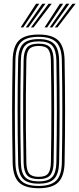

<svg xmlns="http://www.w3.org/2000/svg" viewBox="-20 -990 420 1017"><path d="M184.8 7Q111.5 7 80 -24.5Q48.6 -55.9 47.1 -127.8Q45.6 -205.9 44.9 -273.1Q44.2 -340.4 44.2 -403.7Q44.2 -467 44.9 -532.3Q45.7 -597.7 47.1 -672Q48.6 -744.2 80.1 -775.6Q111.5 -807 184.8 -807Q257.1 -807 288.8 -775.6Q320.5 -744.2 322.1 -672Q323.3 -600.7 324 -533.7Q324.8 -466.7 324.7 -400.8Q324.7 -334.9 324.1 -267.4Q323.5 -199.9 322.1 -127.8Q320.4 -56.1 288.9 -24.6Q257.3 7 184.8 7ZM184.8 -5.1Q249.9 -5.1 278.1 -33.7Q306.3 -62.4 307.6 -128.2Q308.8 -199.2 309.5 -265.4Q310.2 -331.5 310.2 -396.7Q310.2 -461.8 309.6 -529.7Q309 -597.5 307.6 -671.6Q306.3 -738.1 277.8 -766.5Q249.3 -794.9 184.8 -794.9Q117.9 -794.9 90.5 -765.8Q63 -736.7 61.6 -671.6Q60.1 -593.6 59.4 -526.1Q58.7 -458.6 58.7 -395.1Q58.7 -331.6 59.4 -266.4Q60.2 -201.3 61.6 -128.2Q63 -63.2 90.6 -34.1Q118.1 -5.1 184.8 -5.1ZM184.8 -17.1Q126.4 -17.1 101.9 -42.7Q77.3 -68.3 76.1 -128.5Q74.6 -206.5 73.9 -274.1Q73.2 -341.7 73.2 -405.1Q73.2 -468.4 73.9 -533.4Q74.7 -598.3 76.1 -671.3Q77.3 -731.8 101.9 -757.3Q126.5 -782.9 184.8 -782.9Q242.8 -782.9 267.3 -756.9Q291.8 -730.9 293.1 -671.2Q294.5 -590.6 295.1 -522.7Q295.7 -454.8 295.7 -392.3Q295.7 -329.7 295 -265.7Q294.3 -201.7 293.1 -128.6Q291.8 -70 267.7 -43.6Q243.6 -17.1 184.8 -17.1ZM184.8 -29.2Q236.4 -29.2 256.9 -52.6Q277.4 -76 278.6 -129Q280 -210.5 280.6 -277.5Q281.2 -344.5 281.2 -406.1Q281.2 -467.6 280.5 -531.5Q279.8 -595.5 278.6 -670.7Q277.4 -723.2 257.3 -747Q237.1 -770.8 184.8 -770.8Q133.5 -770.8 112.6 -747.9Q91.7 -725.1 90.6 -671.2Q89.1 -597.4 88.4 -531.5Q87.7 -465.6 87.7 -401.8Q87.7 -338.1 88.4 -271.2Q89.2 -204.3 90.6 -128.6Q91.7 -74.3 113.1 -51.8Q134.4 -29.2 184.8 -29.2ZM184.8 -41.3Q141.4 -41.3 123.7 -61.3Q106 -81.2 105.1 -128.9Q103.2 -233.4 102.5 -319.8Q101.9 -406.1 102.7 -490Q103.4 -573.9 105.1 -670.9Q106 -718.7 123.5 -738.7Q141 -758.7 184.8 -758.7Q229.2 -758.7 246.3 -737.9Q263.3 -717.1 264.1 -670.3Q265.5 -586.4 266.1 -519.2Q266.7 -451.9 266.7 -391.5Q266.7 -331 266 -268Q265.3 -205 264.1 -129.6Q263.2 -82.9 246.2 -62.1Q229.2 -41.3 184.8 -41.3ZM184.8 -53.4Q222.3 -53.4 235.5 -71.6Q248.8 -89.9 249.6 -129.9Q251 -210.3 251.6 -275.3Q252.2 -340.3 252.2 -400.6Q252.2 -460.8 251.6 -525.5Q251 -590.2 249.6 -669.8Q248.8 -710.7 235.4 -728.7Q222 -746.6 184.8 -746.6Q149.1 -746.6 134.7 -729.8Q120.4 -712.9 119.6 -670.5Q117.9 -571.7 117.1 -486.5Q116.4 -401.2 117.1 -315.6Q117.7 -230 119.6 -129.3Q120.4 -87.6 134.5 -70.5Q148.6 -53.4 184.8 -53.4ZM89.6 -845 171 -970.2H187.9L103.4 -845ZM116.7 -845 204 -970.2H220.9L130.7 -845ZM144 -845 237 -970.2H253.9L158 -845ZM216.1 -845 297.5 -970.2H314.4L230 -845ZM243.3 -845 330.5 -970.2H347.4L257.3 -845ZM270.5 -845 363.5 -970.2H380.4L284.6 -845Z"/></svg>

Font: Big Shoulders Inline Thin
Style: Regular
Weight: 100
Designer: Patric King
Foundry: XO Type Co
Version: Version 2.002